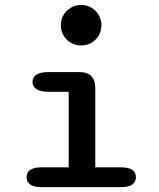

<svg xmlns="http://www.w3.org/2000/svg" viewBox="-20 -774 659 794"><path d="M151 -82H264V-394.5H180.5Q148 -394.5 131.2 -405Q114.5 -415.5 114.5 -435.5Q114.5 -455 131.2 -465.5Q148 -476 180.5 -476H307.5Q374 -476 374 -409.5V-82H480.5Q511.5 -82 526.8 -71.5Q542 -61 542 -41Q542 -21.5 526.8 -10.8Q511.5 0 480.5 0H151Q120.5 0 105.2 -10.8Q90 -21.5 90 -41Q90 -61 105.2 -71.5Q120.5 -82 151 -82ZM231.5 -670Q231.5 -693 242.8 -712Q254 -731 273.2 -742.2Q292.5 -753.5 315.5 -753.5Q339 -753.5 358 -742.2Q377 -731 388.2 -712Q399.5 -693 399.5 -670Q399.5 -646.5 388.2 -627.2Q377 -608 358 -597Q339 -586 315.5 -586Q292.5 -586 273.2 -597Q254 -608 242.8 -627.2Q231.5 -646.5 231.5 -670Z"/></svg>

Font: Sono Monospace Medium
Style: Regular
Weight: 500
Designer: Tyler Finck
Foundry: Tyler Finck
Version: Version 2.112